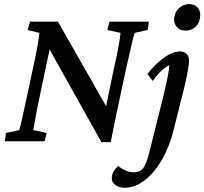

<svg xmlns="http://www.w3.org/2000/svg" viewBox="-20 -677 979 920"><path d="M484.4 -148.4 526.4 -351.6Q538.1 -402.3 544.4 -435.5Q550.8 -468.8 553.7 -488.8Q556.6 -508.8 557.6 -519.5L494.1 -533.2L504.9 -573.2H693.4L687.5 -533.2L625 -519.5Q621.1 -507.8 616.2 -487.3Q611.3 -466.8 604 -434.1Q596.7 -401.4 585 -351.6L538.1 -131.8Q530.3 -96.7 523.9 -63.5Q517.6 -30.3 510.7 3.9H465.8L199.2 -472.7H224.6L173.8 -232.4Q166 -195.3 158.7 -159.2Q151.4 -123 146.5 -95.2Q141.6 -67.4 139.6 -53.7L204.1 -40L193.4 0H2.9L8.8 -40L72.3 -53.7Q77.1 -69.3 87.4 -115.2Q97.7 -161.1 113.3 -234.4L145.5 -384.8Q157.2 -439.5 162.6 -474.1Q168 -508.8 168.9 -519.5L112.3 -533.2L124 -573.2H257.8L499 -149.4ZM864.3 -262.7 813.5 -60.5Q797.9 3.9 772.9 56.2Q748 108.4 716.3 145.5Q684.6 182.6 649.9 202.6Q615.2 222.7 578.1 222.7Q552.7 222.7 534.2 210.4Q515.6 198.2 515.6 175.8Q515.6 162.1 523.4 147Q531.2 131.8 546.9 118.2Q563.5 132.8 582 140.6Q600.6 148.4 621.1 148.4Q643.6 148.4 657.2 137.7Q670.9 127 681.2 99.6Q691.4 72.3 703.1 22.5L764.6 -223.6Q773.4 -260.7 781.7 -300.3Q790 -339.8 791 -365.2Q769.5 -353.5 750.5 -335.4Q731.4 -317.4 711.9 -289.1L686.5 -322.3Q710.9 -353.5 737.8 -377.9Q764.6 -402.3 791.5 -416.5Q818.4 -430.7 841.8 -430.7Q862.3 -430.7 874 -418.5Q885.7 -406.2 885.7 -385.7Q885.7 -371.1 881.8 -348.1Q877.9 -325.2 873 -302.2Q868.2 -279.3 864.3 -262.7ZM869.1 -530.3Q844.7 -530.3 829.6 -545.4Q814.5 -560.5 814.5 -583Q814.5 -604.5 824.2 -621.1Q834 -637.7 850.6 -647.5Q867.2 -657.2 886.7 -657.2Q911.1 -657.2 925.3 -642.6Q939.5 -627.9 939.5 -605.5Q939.5 -584 930.2 -566.4Q920.9 -548.8 904.8 -539.6Q888.7 -530.3 869.1 -530.3Z"/></svg>

Font: Crimson Pro Medium
Style: Italic
Weight: 500
Italic angle: -12°
Designer: Jacques Le Bailly
Foundry: Baron von Fonthausen
Version: Version 1.003